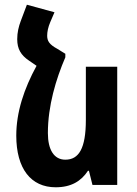

<svg xmlns="http://www.w3.org/2000/svg" viewBox="-20 -784 581 814"><path d="M257 -556 223 -577C188 -596 180 -611 180 -633C180 -649 184 -669 193 -690L211 -732L94 -764L68 -695C59 -671 53 -646 53 -618C53 -576 69 -550 103 -527L135 -505C82 -408 49 -309 49 -209C49 -69 111 10 216 10C282 10 324 -16 353 -60H357L372 0H477V-501H344V-276C344 -154 314 -107 257 -107C209 -107 183 -149 183 -220C183 -335 217 -448 257 -541Z"/></svg>

Font: Noto Sans Armenian Condensed
Style: Bold
Weight: 700
Width: 3
Designer: Monotype Design Team
Foundry: Monotype Imaging Inc.
Version: Version 2.008